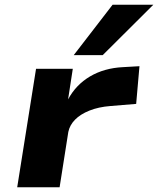

<svg xmlns="http://www.w3.org/2000/svg" viewBox="-20 -795 671 815"><path d="M53 0 133 -503H289L269 -373Q302 -435 362 -470.5Q422 -506 502 -510L572 -514L558 -354L449 -345Q398 -341 359.5 -325.5Q321 -310 298.5 -287Q276 -264 270 -235L233 0ZM293 -561 458 -775H631L416 -561Z"/></svg>

Font: Nunito Sans 7pt Expanded ExtraBold
Style: Italic
Weight: 800
Width: 7
Italic angle: -9°
Designer: Vernon Adams
Foundry: Vernon Adams
Version: Version 3.101;gftools[0.9.27]